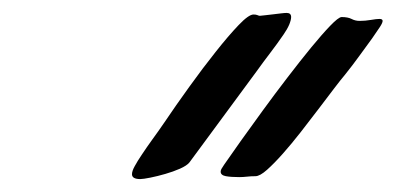

<svg xmlns="http://www.w3.org/2000/svg" viewBox="-20 -718 606 294"><path d="M549.8 -659.2Q539.6 -645.5 529.8 -631.8Q520 -618.2 507.8 -603Q502 -596.2 491.2 -582Q480.5 -567.9 467.5 -550.8Q454.6 -533.7 440.4 -515.6Q426.3 -497.6 413.1 -482.7Q399.9 -467.8 388.9 -458Q377.9 -448.2 371.1 -448.2Q364.3 -448.2 358.2 -447.5Q352.1 -446.8 346.2 -446.8Q334 -446.8 325.9 -448.2Q317.9 -449.7 317.9 -455.1Q317.9 -457.5 319.3 -459.7Q320.8 -461.9 323.2 -465.8Q333 -480 348.6 -502Q364.3 -523.9 382.6 -549.1Q400.9 -574.2 420.4 -599.6Q439.9 -625 456.5 -645.3Q473.1 -665.5 485.6 -678.5Q498 -691.4 502.9 -691.9Q512.7 -691.9 518.3 -689Q523.9 -686 530.8 -686Q539.1 -686 547.9 -687.5Q556.6 -689 561 -689Q565.9 -689 565.9 -686Q565.9 -683.1 561.8 -676.8Q557.6 -670.4 549.8 -659.2ZM414.1 -665Q404.8 -651.4 393.8 -637Q382.8 -622.6 373 -608.9L270 -469.2Q266.1 -464.4 255.6 -459.7Q245.1 -455.1 233.2 -451.7Q221.2 -448.2 210.2 -446Q199.2 -443.8 194.8 -443.8Q182.1 -443.8 182.1 -451.2Q182.1 -456.1 186.3 -463.6Q190.4 -471.2 197.3 -481.4Q204.1 -491.7 213.1 -504.2Q222.2 -516.6 231.9 -530.8Q249 -556.2 269.8 -585Q290.5 -613.8 310.1 -638.4Q329.6 -663.1 345.2 -679.4Q360.8 -695.8 368.2 -695.8Q372.1 -695.8 374.3 -694.8Q376.5 -693.8 377.9 -693.8Q379.9 -693.8 385.5 -694.6Q391.1 -695.3 397.7 -696Q404.3 -696.8 410.2 -697.5Q416 -698.2 418.9 -698.2Q425.8 -698.2 425.8 -691.9Q425.8 -687.5 422.9 -680.4Q419.9 -673.3 414.1 -665Z"/></svg>

Font: Oregano
Style: Italic
Weight: 400
Italic angle: -12°
Designer: Astigmatic (AOETI)
Foundry: Astigmatic (AOETI)
Version: Version 1.000